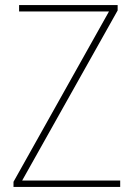

<svg xmlns="http://www.w3.org/2000/svg" viewBox="-20 -734 525 754"><path d="M452 0H33V-20L408 -689H55V-714H442V-693L67 -25H452Z"/></svg>

Font: Noto Sans Thai SemCond Thin
Style: Regular
Weight: 100
Width: 4
Designer: Monotype Design Team
Foundry: Monotype Imaging Inc.
Version: Version 2.002; ttfautohint (v1.8.4.7-5d5b)